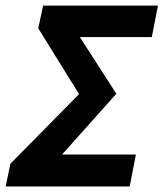

<svg xmlns="http://www.w3.org/2000/svg" viewBox="-27 -672 589 692"><path d="M-6.5 0 10.5 -81.9 257.9 -332.7 111 -569.8 128.2 -651.8H542.4L520.1 -538.4H260.9L392.3 -334L196.6 -115H462.8L440.5 0Z"/></svg>

Font: Source Sans 3 VF
Style: Italic
Weight: 200
Italic angle: -11°
Designer: Paul D. Hunt
Foundry: Adobe Systems Incorporated
Version: Version 3.042;hotconv 1.0.118;makeotfexe 2.5.65603